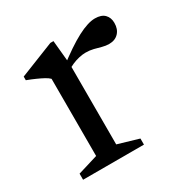

<svg xmlns="http://www.w3.org/2000/svg" viewBox="-114 -547 621 642"><g transform="rotate(-30 197.0 -225.5)"><path d="M332 -447.5Q357 -447.5 369.2 -435Q381.5 -422.5 381.5 -402Q381.5 -378 368 -363.8Q354.5 -349.5 331.5 -349.5Q318.5 -349.5 305.2 -353.2Q292 -357 278 -360.5Q264 -364 248 -364Q236.5 -364 223 -361Q209.5 -358 196 -352.2Q182.5 -346.5 172 -338.5L160 -356Q192 -380.5 217.5 -397.8Q243 -415 264 -426Q285 -437 301.8 -442.2Q318.5 -447.5 332 -447.5ZM183.5 -356.5V-47L263.5 -23.5V0H28.5V-23.5L106 -47V-345Q99.5 -351.5 88.5 -357.5Q77.5 -363.5 62.5 -370.2Q47.5 -377 29 -384V-398L162.5 -451H174.5Z"/></g></svg>

Font: Newsreader 16pt 16pt
Style: Regular
Weight: 400
Version: Version 1.003